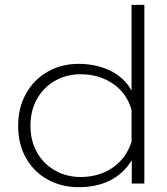

<svg xmlns="http://www.w3.org/2000/svg" viewBox="-20 -759 692 794"><path d="M55 -239Q55 -314 88 -372.5Q121 -431 178 -463Q235 -495 305 -495Q377 -495 435.5 -467Q494 -439 524 -384V-739H577V0H525V-96Q455 15 305 15Q235 15 178 -16Q121 -47 88 -104.5Q55 -162 55 -239ZM524 -173V-304Q505 -373 447.5 -412.5Q390 -452 313 -452Q256 -452 208.5 -425.5Q161 -399 133.5 -350.5Q106 -302 106 -239Q106 -176 133.5 -128Q161 -80 208.5 -53.5Q256 -27 313 -27Q389 -27 445.5 -65.5Q502 -104 524 -173Z"/></svg>

Font: Prompt ExtraLight
Style: Regular
Weight: 275
Designer: Katatrad Team
Foundry: CadsonDemak
Version: Version 1.000